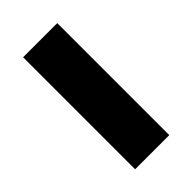

<svg xmlns="http://www.w3.org/2000/svg" viewBox="1 -191 509 509"><g transform="rotate(45 256.0 64.0)"><path d="M46 128V0H466V128Z"/></g></svg>

Font: Tektur SemiCondensed SemiBold
Style: Regular
Weight: 600
Width: 4
Designer: Adam Jagosz
Foundry: Adam Jagosz
Version: Version 1.005;gftools[0.9.30]